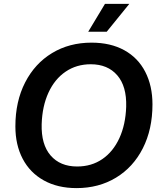

<svg xmlns="http://www.w3.org/2000/svg" viewBox="-20 -957 822 986"><path d="M59 -308Q59 -436 109 -533.5Q159 -631 247.5 -684.5Q336 -738 450 -738Q548 -738 618.5 -699Q689 -660 726 -588Q763 -516 763 -421Q763 -293 713.5 -195.5Q664 -98 575.5 -44.5Q487 9 373 9Q276 9 205 -30.5Q134 -70 96.5 -141.5Q59 -213 59 -308ZM628 -409Q631 -514 582 -570.5Q533 -627 446 -627Q373 -627 317 -589Q261 -551 229 -481.5Q197 -412 194 -320Q191 -215 240 -158.5Q289 -102 376 -102Q450 -102 505.5 -140Q561 -178 593 -247.5Q625 -317 628 -409ZM519 -937H644L528 -794H433Z"/></svg>

Font: Mona Sans SemiBold
Style: Italic
Weight: 600
Italic angle: -11.7°
Designer: Deni Anggara
Foundry: GitHub
Version: Version 2.000